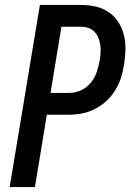

<svg xmlns="http://www.w3.org/2000/svg" viewBox="-20 -755 540 775"><path d="M19 0 141 -735H308Q338 -735 366.5 -728.5Q395 -722 418.5 -706Q442 -690 457.5 -666Q473 -642 480 -614Q487 -586 486.5 -556Q486 -526 481 -496Q477 -470 469 -443.5Q461 -417 446.5 -393Q432 -369 411 -349Q390 -329 365 -316Q340 -303 313.5 -297.5Q287 -292 260 -292H169L121 0ZM184 -380H260Q284 -380 307 -390.5Q330 -401 346 -420.5Q362 -440 370 -463Q378 -486 382 -509Q385 -525 386 -541Q387 -557 385 -572Q383 -587 377.5 -601Q372 -615 362 -626Q352 -637 337.5 -642Q323 -647 308 -647H228Z"/></svg>

Font: Iosevka Curly Semibold Oblique
Style: Regular
Weight: 600
Italic angle: -9°
Monospace: yes
Designer: Belleve Invis
Foundry: Belleve Invis
Version: Version 11.1.0; ttfautohint (v1.8.3)